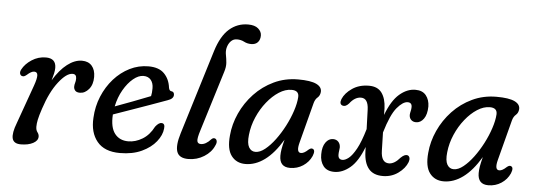

<svg xmlns="http://www.w3.org/2000/svg" viewBox="-48 -860 2803 1008"><g transform="rotate(5 1353.0 -356.0)"><path d="M65.5 -348Q56.5 -349 52.8 -358.5Q49 -368 56 -382Q72 -412.5 106 -434.5Q140 -456.5 180 -456.5Q233.5 -456.5 233.5 -406Q233.5 -393 229.8 -376Q226 -359 220 -339.5Q254 -396 293 -426Q332 -456 370.5 -456Q404 -456 422.5 -434.8Q441 -413.5 441 -376.5Q441 -336 420.5 -311.8Q400 -287.5 373.5 -287.5Q356 -287.5 348.5 -296.2Q341 -305 341 -316.5Q341 -327 344.2 -337Q347.5 -347 347.5 -360Q347.5 -383 327 -383Q295 -383 253.8 -330Q212.5 -277 183 -187Q170 -148 165.8 -127.2Q161.5 -106.5 161.5 -90.5Q161.5 -72 169.8 -61.5Q178 -51 178 -39Q178 -17.5 152.5 -4Q127 9.5 88 9.5Q50 9.5 43.2 -18Q36.5 -45.5 58 -101L130.5 -304Q144 -342 143 -359.5Q142 -377 125 -377Q110 -377 87.5 -356.5Q73.5 -345 65.5 -348Z M830.5 -139Q827.5 -104 800.2 -69.8Q773 -35.5 724.8 -13Q676.5 9.5 610 9.5Q528.5 9.5 489.8 -37.8Q451 -85 456 -163Q459 -223 481 -276Q503 -329 539.2 -369.8Q575.5 -410.5 622 -433.8Q668.5 -457 720.5 -457Q776 -457 804 -428.2Q832 -399.5 837.5 -354.5Q840.5 -339 850 -337.5Q865.5 -336.5 866.5 -321Q868 -299 836 -288.5Q798 -274.5 746 -256Q694 -237.5 642.8 -219.5Q591.5 -201.5 556 -189V-187Q552 -121 577.2 -88.2Q602.5 -55.5 648.5 -55.5Q686.5 -55.5 723 -77.5Q759.5 -99.5 782.5 -144.5Q800.5 -167.5 815.5 -166.5Q834 -165 830.5 -139ZM699 -404.5Q672.5 -404.5 644.8 -381.5Q617 -358.5 594.5 -319.5Q572 -280.5 562 -232Q602 -246.5 654.8 -266.5Q707.5 -286.5 747.5 -302.5Q751.5 -319 751.5 -344Q751.5 -371.5 737.8 -388Q724 -404.5 699 -404.5Z M1222.5 -721.5Q1258 -721.5 1276 -705.8Q1294 -690 1294 -669.5Q1294 -647 1281.8 -633.8Q1269.5 -620.5 1247 -620.5Q1226 -620.5 1209.2 -629.5Q1192.5 -638.5 1170.5 -638.5Q1152 -638.5 1138.8 -624.8Q1125.5 -611 1120 -588Q1116.5 -570.5 1120.2 -551.8Q1124 -533 1125.8 -511Q1127.5 -489 1118.5 -461.5L1021 -145.5Q1007.5 -103 1010.2 -88.8Q1013 -74.5 1029.5 -74.5Q1055.5 -74.5 1082 -104Q1092 -114 1101.5 -110Q1109 -107.5 1111.2 -97.5Q1113.5 -87.5 1106 -73Q1091 -37.5 1053.5 -14Q1016 9.5 970.5 9.5Q922 9.5 910.5 -23.2Q899 -56 919.5 -122L1056 -566.5Q1081 -647.5 1123.5 -684.5Q1166 -721.5 1222.5 -721.5Z M1545.5 -128Q1531 -73.5 1557.5 -73.5Q1573.5 -73.5 1595 -94Q1608 -105 1616.5 -101Q1633 -95 1620 -63Q1605.5 -30.5 1575 -10.5Q1544.5 9.5 1506.5 9.5Q1451 9.5 1451 -50Q1451 -65.5 1454 -84.2Q1457 -103 1465.5 -135.5Q1422 -62.5 1373 -26.5Q1324 9.5 1271.5 9.5Q1224 9.5 1197.5 -25.5Q1171 -60.5 1178 -133Q1183 -192.5 1209.2 -250.2Q1235.5 -308 1279.5 -354.8Q1323.5 -401.5 1382 -429.2Q1440.5 -457 1509.5 -457Q1575.5 -457 1605.5 -442.5Q1635.5 -428 1633.5 -401.5Q1631.5 -382 1619 -371.5Q1606.5 -361 1601 -341ZM1277 -144.5Q1272 -100 1284 -79.2Q1296 -58.5 1318.5 -58.5Q1342.5 -58.5 1369 -79.8Q1395.5 -101 1421 -135.2Q1446.5 -169.5 1467.8 -210.5Q1489 -251.5 1502.2 -291.8Q1515.5 -332 1517.5 -364.5Q1519.5 -399.5 1479.5 -399.5Q1447 -399.5 1413.5 -378Q1380 -356.5 1350.8 -320Q1321.5 -283.5 1301.8 -238Q1282 -192.5 1277 -144.5Z M1974 -345.5 1974.5 -310.5Q2003.5 -387.5 2043.5 -422Q2083.5 -456.5 2127.5 -456.5Q2165 -456.5 2183.5 -433.2Q2202 -410 2202.5 -375Q2202 -333 2185.5 -310Q2169 -287 2145 -287Q2128.5 -287 2118.8 -297Q2109 -307 2109 -323Q2109.5 -332 2112.2 -342.8Q2115 -353.5 2115 -364.5Q2115 -388 2092.5 -388Q2067.5 -388 2036.5 -351.2Q2005.5 -314.5 1977 -218.5L1979.5 -122.5Q1981 -59.5 2022 -59.5Q2051 -59.5 2080.5 -94.5Q2101 -114.5 2116 -110.5Q2124.5 -107.5 2127 -98Q2129.5 -88.5 2125 -75.5Q2112 -41.5 2076.5 -16Q2041 9.5 1995.5 9.5Q1945.5 9.5 1920.8 -20.8Q1896 -51 1894 -108.5L1893 -134.5Q1863.5 -57 1823.2 -23.5Q1783 10 1740.5 10Q1701.5 10 1682.5 -14.2Q1663.5 -38.5 1664 -76Q1664 -116 1680 -138.5Q1696 -161 1719 -161Q1737 -161 1747.5 -149.5Q1758 -138 1758 -119.5Q1757.5 -111 1756 -102Q1754.5 -93 1754.5 -82.5Q1754.5 -56.5 1777.5 -56.5Q1792 -56.5 1810.5 -71.2Q1829 -86 1849.5 -123.2Q1870 -160.5 1890 -228.5L1886.5 -330.5Q1884.5 -390.5 1846.5 -390.5Q1814 -390.5 1786.5 -354.5Q1769 -335 1753 -340.5Q1734.5 -347 1744.5 -374Q1758 -406.5 1794.8 -431.5Q1831.5 -456.5 1883 -456.5Q1928.5 -456.5 1950.2 -426.8Q1972 -397 1974 -345.5Z M2590.5 -128Q2576 -73.5 2602.5 -73.5Q2618.5 -73.5 2640 -94Q2653 -105 2661.5 -101Q2678 -95 2665 -63Q2650.5 -30.5 2620 -10.5Q2589.5 9.5 2551.5 9.5Q2496 9.5 2496 -50Q2496 -65.5 2499 -84.2Q2502 -103 2510.5 -135.5Q2467 -62.5 2418 -26.5Q2369 9.5 2316.5 9.5Q2269 9.5 2242.5 -25.5Q2216 -60.5 2223 -133Q2228 -192.5 2254.2 -250.2Q2280.5 -308 2324.5 -354.8Q2368.5 -401.5 2427 -429.2Q2485.5 -457 2554.5 -457Q2620.5 -457 2650.5 -442.5Q2680.5 -428 2678.5 -401.5Q2676.5 -382 2664 -371.5Q2651.5 -361 2646 -341ZM2322 -144.5Q2317 -100 2329 -79.2Q2341 -58.5 2363.5 -58.5Q2387.5 -58.5 2414 -79.8Q2440.5 -101 2466 -135.2Q2491.5 -169.5 2512.8 -210.5Q2534 -251.5 2547.2 -291.8Q2560.5 -332 2562.5 -364.5Q2564.5 -399.5 2524.5 -399.5Q2492 -399.5 2458.5 -378Q2425 -356.5 2395.8 -320Q2366.5 -283.5 2346.8 -238Q2327 -192.5 2322 -144.5Z"/></g></svg>

Font: Fraunces 72pt S100
Style: Italic
Weight: 400
Italic angle: -16°
Version: Version 1.000; ttfautohint (v1.8.3)